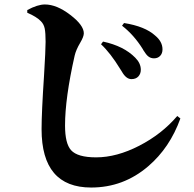

<svg xmlns="http://www.w3.org/2000/svg" viewBox="-20 -800 870 859"><path d="M388 39Q166 39 166 -222Q166 -296 177 -462Q184 -577 184 -613Q184 -653 180 -672.5Q176 -692 163 -705Q144 -725 102 -743V-755Q148 -780 181 -780Q234 -780 295 -733Q355 -687 355 -651Q355 -636 339 -609Q320 -577 314 -551Q271 -361 271 -238Q271 -158 298 -128Q327 -96 410 -96Q502 -96 603 -148Q704 -200 773 -281L787 -270Q740 -139 643 -56Q532 39 388 39ZM568 -446Q544 -446 525 -480Q523 -483 518 -491Q474 -563 432 -602L441 -614Q534 -594 585 -542Q610 -517 610 -488Q610 -470 599 -458Q588 -446 568 -446ZM669 -539Q654 -539 643 -548Q634 -555 621 -576Q620 -577 619 -580Q579 -644 526 -685L535 -697Q629 -682 674 -641Q707 -614 707 -579Q707 -561 696.5 -550Q686 -539 669 -539Z"/></svg>

Font: GenRyuMin TW H
Style: Regular
Weight: 900
Version: Version 1.501;PS 1;hotconv 16.6.51;makeotf.lib2.5.65220